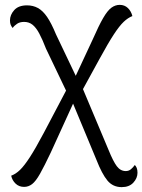

<svg xmlns="http://www.w3.org/2000/svg" viewBox="-20 -541 585 789"><path d="M480 228Q444 228 421.5 201Q399 174 376 115L272 -135L258 -155L169 -341Q154 -380 141 -404Q128 -428 113.5 -439.5Q99 -451 79 -451Q62 -451 50.5 -443.5Q39 -436 32 -426Q27 -432 24 -439Q21 -446 21 -457Q21 -480 38.5 -499.5Q56 -519 91 -519Q116 -519 136 -508Q156 -497 173.5 -471.5Q191 -446 210 -400L302 -207L315 -189L426 75Q445 122 460 142Q475 162 497 162Q509 162 518 154.5Q527 147 534 137Q539 142 542 149.5Q545 157 545 169Q545 191 528 209.5Q511 228 480 228ZM79 227Q58 227 44 213.5Q30 200 26 181Q45 174 62.5 157Q80 140 103 104.5Q126 69 160 5L269 -202L293 -143L189 85Q162 142 144.5 173Q127 204 112 215.5Q97 227 79 227ZM309 -153 278 -201 361 -379Q386 -436 404 -467Q422 -498 438 -509.5Q454 -521 472 -521Q492 -521 505.5 -508Q519 -495 524 -475Q506 -468 488.5 -451.5Q471 -435 448 -400Q425 -365 389 -299Z"/></svg>

Font: Arima Thin
Style: Regular
Weight: 400
Version: Version 1.100